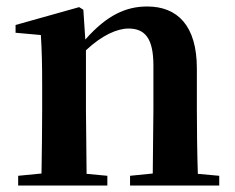

<svg xmlns="http://www.w3.org/2000/svg" viewBox="-20 -572 725 592"><path d="M450 0H656V-30L590 -36C588 -93 587 -177 587 -235V-361C587 -493 527 -552 434 -552C369 -552 310 -526 243 -450L237 -542L224 -550L28 -495V-471L106 -464C109 -415 110 -376 110 -310V-235C110 -180 109 -94 108 -37L36 -30V0H311V-30L247 -36L245 -235V-417C295 -464 342 -484 376 -484C427 -484 453 -454 453 -370V-235L451 -37L381 -30V0Z"/></svg>

Font: Noto Serif SC
Style: Bold
Weight: 700
Designer: Ryoko NISHIZUKA 西塚涼子 (kana & ideographs); Frank Grießhammer (Latin, Greek & Cyrillic); Wenlong ZHANG 张文龙 (bopomofo); San
Foundry: Adobe
Version: Version 2.001;hotconv 1.1.0;makeotfexe 2.6.0